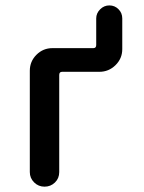

<svg xmlns="http://www.w3.org/2000/svg" viewBox="-20 -700 540 720"><path d="M91.8 -54.7V-434.6Q91.8 -469.7 116.7 -494.6Q141.6 -519.5 176.8 -519.5H330.1Q340.8 -519.5 340.8 -531.2V-630.9Q340.8 -650.4 355.5 -665Q370.1 -679.7 390.1 -679.7Q410.2 -679.7 424.3 -665.5Q438.5 -651.4 438.5 -630.9V-515.6Q438.5 -480.5 413.1 -455.6Q387.7 -430.7 352.5 -430.7H212.9Q202.1 -430.7 202.1 -418.9V-54.7Q202.1 -31.2 186 -15.6Q169.9 0 147 0Q124 0 107.9 -16.1Q91.8 -32.2 91.8 -54.7Z"/></svg>

Font: Rounded-X Mgen+ 1m medium
Style: Regular
Weight: 500
Designer: [Source Han Sans]
Ryoko NISHIZUKA  (kana & ideographs); Paul D. Hunt (Latin, Greek & Cyrillic); Wenlong ZHANG  (bopomofo
Version: Version 1.059.20150602